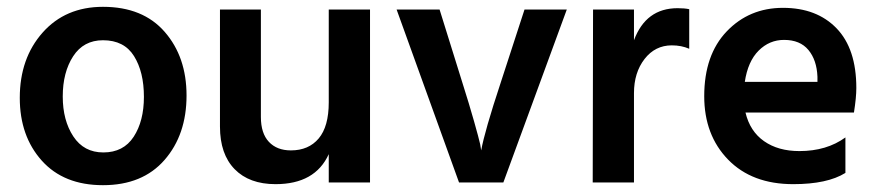

<svg xmlns="http://www.w3.org/2000/svg" viewBox="-20 -535 2576 563"><path d="M527 -255Q527 -140 462.5 -66Q398 8 282 8Q167 8 102.5 -64Q38 -136 38 -248Q38 -364 105 -439.5Q172 -515 282 -515Q399 -515 463 -441.5Q527 -368 527 -255ZM164 -252Q164 -182 195 -135Q226 -88 283 -88Q342 -88 372 -134Q402 -180 402 -251Q402 -324 373 -370.5Q344 -417 282 -417Q225 -417 194.5 -370Q164 -323 164 -252Z M1065 0H944V-83Q904 5 788 5Q711 5 668 -39Q625 -83 625 -164V-507H745V-192Q745 -144 768.5 -119Q792 -94 833 -94Q885 -94 914.5 -129Q944 -164 944 -235V-507H1065Z M1456 0H1326L1143 -507H1269L1336 -292Q1356 -229 1370 -179.5Q1384 -130 1388 -112L1391 -94Q1401 -150 1448 -292L1518 -507H1642Z M1839 0H1718L1719 -507H1839V-417Q1874 -511 1967 -511Q1988 -511 2001 -508V-392Q1978 -402 1950 -402Q1901 -402 1870 -362Q1839 -322 1839 -262Z M2459 -28Q2406 5 2306 5Q2185 5 2115 -67Q2045 -139 2045 -253Q2045 -374 2111 -443Q2177 -512 2276 -512Q2375 -512 2433 -452Q2491 -392 2491 -277Q2491 -249 2484 -205H2166Q2179 -150 2220.5 -121Q2262 -92 2324 -92Q2404 -92 2459 -132ZM2279 -418Q2236 -418 2204.5 -386.5Q2173 -355 2164 -295H2377V-310Q2375 -359 2350.5 -388.5Q2326 -418 2279 -418Z"/></svg>

Font: Hind Siliguri SemiBold
Style: Regular
Weight: 600
Designer: Jyotish Sonowal
Foundry: Indian Type Foundry
Version: Version 1.001;PS 1.0;hotconv 1.0.86;makeotf.lib2.5.63406; tt